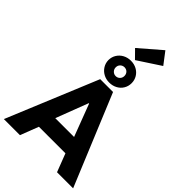

<svg xmlns="http://www.w3.org/2000/svg" viewBox="-357 -1326 1434 1434"><g transform="rotate(45 360.5 -608.5)"><path d="M293 -719.7H428.7L726.6 0H556.6L501 -144.5H220.7L165 0H-4.9ZM235.4 -864.3Q235.8 -897 252 -923.1Q268.1 -949.2 296.1 -964.4Q324.2 -979.5 358.4 -979.5Q393.1 -979.5 420.9 -964.4Q448.7 -949.2 464.6 -922.9Q480.5 -896.5 480.5 -864.3Q480.5 -832 464.8 -805.7Q449.2 -779.3 421.1 -764.2Q393.1 -749 358.4 -749Q324.2 -749 296.4 -764.2Q268.6 -779.3 252.2 -805.7Q235.8 -832 235.4 -864.3ZM404.3 -864.3Q404.3 -884.3 391.8 -897.5Q379.4 -910.6 358.4 -911.1Q338.9 -910.6 325.7 -897.5Q312.5 -884.3 312.5 -864.3Q312.5 -844.7 325.9 -831.1Q339.4 -817.4 358.4 -817.4Q377.9 -817.4 391.1 -830.8Q404.3 -844.2 404.3 -864.3ZM312.5 -1068.4 484.4 -1216.8 556.6 -1122.1 376 -1003.9ZM460.4 -276.4 363.3 -532.2H359.4L261.7 -276.4Z"/></g></svg>

Font: Reddit Sans Fudge ExtraBold
Style: Regular
Weight: 800
Designer: Stephen Hutchings
Foundry: Reddit
Version: Version 1.011